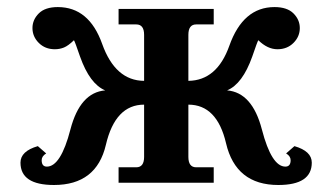

<svg xmlns="http://www.w3.org/2000/svg" viewBox="-20 -514 935 540"><path d="M762.7 6.3Q643.1 6.3 615.7 -111.3Q590.3 -219.7 509.8 -219.7V-72.8Q509.8 -43.5 531.7 -43.5H581.1V0H313.5V-43.5H363.3Q385.3 -43.5 385.3 -72.8V-219.7Q304.2 -219.7 277.8 -106.7Q251.5 6.3 131.8 6.3Q37.6 6.3 37.6 -56.6Q37.6 -88.9 86.4 -103L109.9 -82.5Q97.2 -74.7 97.2 -63.5Q97.2 -45.4 111.8 -45.4Q150.9 -45.4 178 -149.7Q205.1 -253.9 275.9 -259.8Q232.4 -277.8 205.1 -355Q190.9 -396.5 188 -400.9Q171.9 -385.3 159.9 -380.4Q147.9 -375.5 134.3 -375.5Q106.9 -375.5 89.1 -393.3Q71.3 -411.1 71.3 -435.1Q71.3 -458.5 89.1 -476.3Q106.9 -494.1 142.6 -494.1Q230.5 -494.1 267.3 -390.6Q304.2 -287.1 385.3 -286.6V-416Q385.3 -445.3 363.3 -445.3H313.5V-488.8H581.1V-445.3H531.7Q509.8 -445.3 509.8 -416V-286.6Q590.3 -287.6 625 -385.3Q663.6 -494.1 752 -494.1Q787.6 -494.1 805.4 -476.3Q823.2 -458.5 823.2 -435.1Q823.2 -411.1 805.4 -393.3Q787.6 -375.5 760.3 -375.5Q732.4 -375.5 706.5 -400.9Q703.6 -396.5 689.5 -355Q662.1 -277.8 618.7 -259.8Q689.5 -253.9 716.6 -149.7Q743.7 -45.4 782.7 -45.4Q797.4 -45.4 797.4 -63.5Q797.4 -74.7 784.7 -82.5L808.1 -103Q856.9 -88.9 856.9 -56.6Q856.9 6.3 762.7 6.3Z"/></svg>

Font: Munson
Style: Bold
Weight: 700
Designer: Paul James MIller
Foundry: High-Logic / Made with FontCreator
Version: Version 2.10;May 5, 2019;FontCreator 11.5.0.2430 64-bit